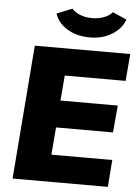

<svg xmlns="http://www.w3.org/2000/svg" viewBox="-61 -971 731 1018"><g transform="rotate(5 304.5 -462.5)"><path d="M273 -568 262 -434H567L554 -290H251L239 -144H563L552 0H45L101 -712H609L597 -568ZM201 -892 283 -925Q297 -907 326 -895.5Q355 -884 391 -884Q424 -884 453.5 -895Q483 -906 498 -925L573 -892Q555 -843 505 -812Q455 -781 388 -781Q318 -781 267.5 -811.5Q217 -842 201 -892Z"/></g></svg>

Font: Muli Black
Style: Italic
Weight: 900
Italic angle: -4.541°
Designer: Vernon Adams
Foundry: Vernon Adams
Version: Version 2.001